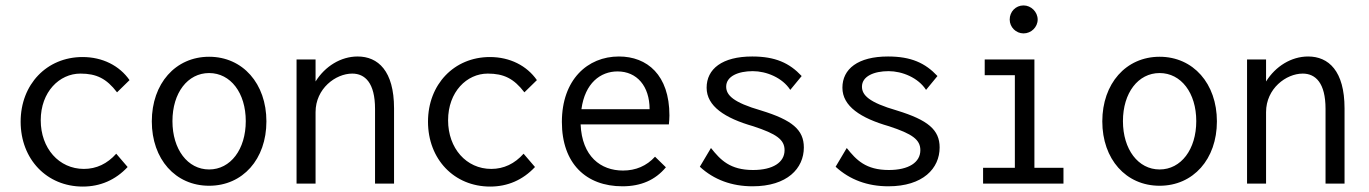

<svg xmlns="http://www.w3.org/2000/svg" viewBox="-20 -676 5040 707"><path d="M285 11C349 11 405 -13 450 -61L408 -110C375 -73 335 -54 289 -54C197 -54 130 -130 130 -233C130 -338 199 -405 276 -405C335 -405 372 -387 411 -336L457 -381C420 -434 358 -466 284 -466C152 -466 56 -365 56 -228C56 -90 152 11 285 11Z M750 8C874 8 961 -90 961 -229C961 -368 874 -467 750 -467C626 -467 539 -368 539 -229C539 -90 626 8 750 8ZM750 -52C671 -52 615 -126 615 -230C615 -334 671 -407 750 -407C829 -407 885 -334 885 -230C885 -126 829 -52 750 -52Z M1072 0H1142V-263C1142 -350 1216 -405 1277 -405C1324 -405 1361 -371 1361 -275V0H1431V-277C1431 -415 1372 -468 1297 -468C1235 -468 1177 -432 1142 -376V-457H1072Z M1785 11C1849 11 1905 -13 1950 -61L1908 -110C1875 -73 1835 -54 1789 -54C1697 -54 1630 -130 1630 -233C1630 -338 1699 -405 1776 -405C1835 -405 1872 -387 1911 -336L1957 -381C1920 -434 1858 -466 1784 -466C1652 -466 1556 -365 1556 -228C1556 -90 1652 11 1785 11Z M2272 10C2340 10 2393 -13 2432 -60L2392 -99C2361 -65 2321 -48 2274 -48C2192 -48 2123 -100 2118 -218H2443C2444 -229 2445 -240 2445 -251C2445 -400 2363 -468 2259 -468C2143 -468 2049 -382 2049 -227C2049 -74 2138 10 2272 10ZM2121 -274C2134 -370 2191 -413 2254 -413C2325 -413 2372 -359 2372 -274Z M2751 10C2879 10 2940 -56 2940 -133C2940 -198 2897 -234 2783 -269C2679 -299 2654 -326 2654 -357C2654 -395 2698 -414 2752 -414C2802 -414 2861 -390 2890 -345L2932 -396C2887 -444 2835 -468 2750 -468C2639 -468 2582 -422 2582 -353C2582 -285 2649 -241 2754 -211C2839 -183 2869 -162 2869 -123C2869 -78 2826 -50 2753 -50C2668 -50 2633 -87 2598 -131L2557 -62C2609 -14 2675 10 2751 10Z M3251 10C3379 10 3440 -56 3440 -133C3440 -198 3397 -234 3283 -269C3179 -299 3154 -326 3154 -357C3154 -395 3198 -414 3252 -414C3302 -414 3361 -390 3390 -345L3432 -396C3387 -444 3335 -468 3250 -468C3139 -468 3082 -422 3082 -353C3082 -285 3149 -241 3254 -211C3339 -183 3369 -162 3369 -123C3369 -78 3326 -50 3253 -50C3168 -50 3133 -87 3098 -131L3057 -62C3109 -14 3175 10 3251 10Z M3749 -553C3777 -553 3801 -576 3801 -604C3801 -632 3777 -656 3749 -656C3720 -656 3698 -633 3698 -604C3698 -576 3721 -553 3749 -553ZM3600 0H3896V-58H3789V-457H3606V-399H3717V-58H3600Z M4250 8C4374 8 4461 -90 4461 -229C4461 -368 4374 -467 4250 -467C4126 -467 4039 -368 4039 -229C4039 -90 4126 8 4250 8ZM4250 -52C4171 -52 4115 -126 4115 -230C4115 -334 4171 -407 4250 -407C4329 -407 4385 -334 4385 -230C4385 -126 4329 -52 4250 -52Z M4572 0H4642V-263C4642 -350 4716 -405 4777 -405C4824 -405 4861 -371 4861 -275V0H4931V-277C4931 -415 4872 -468 4797 -468C4735 -468 4677 -432 4642 -376V-457H4572Z"/></svg>

Font: Inconsolata Thin
Style: Regular
Weight: 100
Monospace: yes
Designer: Raph Levien, Cyreal, Brenton Simpson
Foundry: Raph Levien, Cyreal, Google
Version: Version 3.100